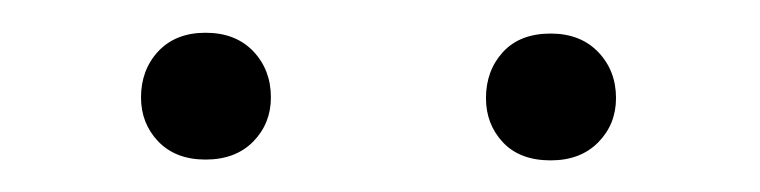

<svg xmlns="http://www.w3.org/2000/svg" viewBox="-20 -742 471 119"><path d="M67.4 -681.6Q67.4 -698.7 78.1 -710.2Q88.9 -721.7 107.4 -721.7Q126 -721.7 137 -710.2Q147.9 -698.7 147.9 -681.6Q147.9 -665.5 137 -654.3Q126 -643.1 107.4 -643.1Q88.9 -643.1 78.1 -654.3Q67.4 -665.5 67.4 -681.6ZM281.2 -681.2Q281.2 -698.2 291.7 -709.7Q302.2 -721.2 321.3 -721.2Q339.8 -721.2 350.8 -709.7Q361.8 -698.2 361.8 -681.2Q361.8 -665 350.8 -653.8Q339.8 -642.6 321.3 -642.6Q302.2 -642.6 291.7 -653.8Q281.2 -665 281.2 -681.2Z"/></svg>

Font: Vazirmatn UI ExtraLight
Style: Regular
Weight: 200
Designer: Saber Rastikerdar
Foundry: Saber Rastikerdar
Version: Version 33.003